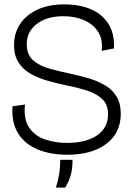

<svg xmlns="http://www.w3.org/2000/svg" viewBox="-20 -693 601 876"><path d="M286 13Q211 13 152.5 -11Q94 -35 63 -84Q32 -133 37 -208L94 -216Q87 -148 113.5 -110Q140 -72 186.5 -56.5Q233 -41 285 -41Q373 -41 423 -75.5Q473 -110 473 -171Q473 -218 444.5 -243Q416 -268 372 -281.5Q328 -295 281 -304Q238 -313 196 -325Q154 -337 119.5 -356.5Q85 -376 64.5 -408Q44 -440 44 -488Q44 -541 71 -582.5Q98 -624 149.5 -648.5Q201 -673 274 -673Q343 -673 394.5 -651Q446 -629 474.5 -584.5Q503 -540 500 -472L444 -461Q450 -513 427.5 -548Q405 -583 363.5 -601Q322 -619 269 -619Q194 -619 148 -584Q102 -549 102 -491Q102 -444 130.5 -418.5Q159 -393 203.5 -380.5Q248 -368 295 -358Q339 -349 380.5 -337Q422 -325 456.5 -305.5Q491 -286 511 -254Q531 -222 531 -174Q531 -87 465.5 -37Q400 13 286 13ZM235 163Q250 113 252.5 81Q255 49 255 36H311Q311 80 301.5 110Q292 140 277 163Z"/></svg>

Font: Bricolage Grotesque 48pt ExtraLight
Style: Regular
Weight: 200
Designer: Mathieu Triay
Foundry: Atelier Triay
Version: Version 1.000; ttfautohint (v1.8.4.7-5d5b);gftools[0.9.32]